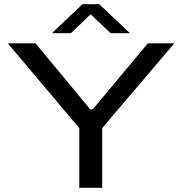

<svg xmlns="http://www.w3.org/2000/svg" viewBox="-20 -893 865 913"><path d="M357 0V-284L17 -687H149L409 -373H421L683 -687H809L466 -284V0ZM227 -735 372 -873H452L598 -735H506L388 -847H434L317 -735Z"/></svg>

Font: Archivo Expanded
Style: Regular
Weight: 400
Width: 7
Designer: Hector Gatti
Foundry: Omnibus-Type
Version: Version 2.001